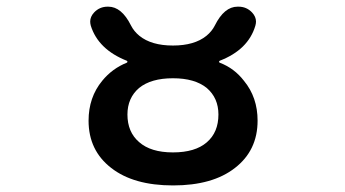

<svg xmlns="http://www.w3.org/2000/svg" viewBox="-20 -568 1040 579"><path d="M315.4 -61.5Q247.1 -114.3 247.1 -204.1Q247.1 -274.4 288.1 -324.2Q318.4 -361.3 362.3 -378.9Q364.3 -379.9 364.3 -381.8Q364.3 -383.8 362.3 -384.8Q276.4 -418.9 253.9 -490.2Q252 -497.1 252 -502.9Q252 -517.6 263.7 -530.3Q280.3 -547.9 304.7 -547.9H306.6Q346.7 -547.9 375 -491.2Q383.8 -473.6 400.4 -460Q436.5 -430.7 501.5 -430.7Q566.4 -430.7 602.5 -460Q619.1 -473.6 627.9 -491.2Q656.2 -547.9 696.3 -547.9H699.2Q723.6 -547.9 740.2 -530.3Q752 -517.6 752 -502.9Q752 -497.1 750 -490.2Q728.5 -418 642.6 -384.8Q640.6 -383.8 640.6 -381.8Q640.6 -379.9 642.6 -378.9Q686.5 -362.3 715.8 -324.2Q756.8 -274.4 756.8 -204.1Q756.8 -114.3 688.5 -61.5Q621.1 -8.8 502 -8.8Q382.8 -8.8 315.4 -61.5ZM399.4 -302.7Q364.3 -272.5 364.3 -222.7Q364.3 -169.9 399.4 -139.6Q434.6 -108.4 501.5 -108.4Q568.4 -108.4 603.5 -138.7Q638.7 -168.9 638.7 -222.7Q638.7 -272.5 603.5 -302.7Q567.4 -332 501.5 -332Q435.5 -332 399.4 -302.7Z"/></svg>

Font: Rounded Mgen+ 1mn medium
Style: Regular
Weight: 500
Designer: [Source Han Sans]
Ryoko NISHIZUKA  (kana & ideographs); Paul D. Hunt (Latin, Greek & Cyrillic); Wenlong ZHANG  (bopomofo
Version: Version 1.059.20150602